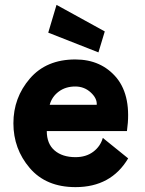

<svg xmlns="http://www.w3.org/2000/svg" viewBox="-20 -757 595 788"><path d="M410 -628 384 -542 178 -623 212 -737ZM402 -191 506 -107Q436 11 290 11Q169 11 102 -67.5Q35 -146 35 -251Q35 -356 102.5 -434.5Q170 -513 289 -513Q396 -513 459 -437Q521 -360 501 -219H172Q172 -167 204 -139.5Q236 -112 290 -112Q333 -112 362.5 -134Q392 -156 402 -191ZM184 -327H377Q379 -353 352.5 -377.5Q326 -402 289 -402Q249 -402 221 -381Q193 -360 184 -327Z"/></svg>

Font: LilGrotesk Bold
Style: Regular
Weight: 700
Designer: BSozoo
Foundry: BSozoo
Version: Version 1.001;PS 001.001;hotconv 1.0.70;makeotf.lib2.5.58329